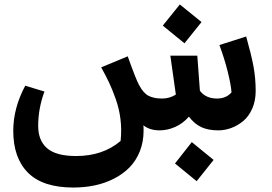

<svg xmlns="http://www.w3.org/2000/svg" viewBox="-20 -590 1230 869"><path d="M892.1 -490.2 814.9 -394 716.8 -474.1 793.9 -569.8ZM1094.2 -424.8Q1116.7 -345.2 1127 -291.3Q1137.2 -237.3 1137.2 -178.2Q1137.2 -133.8 1121.6 -98.4Q1106 -63 1080.8 -42.2Q1055.7 -21.5 1026.6 -10.7Q997.6 0 967.8 0Q922.4 0 891.1 -14.6Q859.9 -29.3 835 -62Q808.1 -31.2 773.2 -15.6Q738.3 0 702.1 0Q657.7 0 628.9 -22.9Q629.9 -16.1 629.9 1Q629.9 52.2 612.8 95Q595.7 137.7 566.2 167.7Q536.6 197.8 496.1 218.5Q455.6 239.3 409.2 249Q362.8 258.8 312 258.8Q173.8 258.8 106.9 191.9Q40 125 40 2Q40 -100.6 94.2 -202.1L181.2 -175.8Q152.8 -98.6 152.8 -20Q152.8 46.4 193.6 81.3Q234.4 116.2 324.2 116.2Q445.8 116.2 525.9 47.9Q531.2 -1.5 525.4 -49.8Q519.5 -98.1 503.4 -143.1Q487.3 -188 473.1 -217.5Q459 -247.1 438 -285.2L558.1 -335Q594.7 -232.4 608.9 -206.1Q628.9 -168 653.1 -156Q677.2 -144 712.9 -144Q748.5 -144 775.9 -162.1L751 -337.9H873L884.8 -179.2Q911.6 -144 961.9 -144Q1003.9 -144 1027.8 -171.9Q1025.4 -206.5 1010.5 -266.1Q995.6 -325.7 973.1 -386.2ZM772 149.9 848.1 53.2 946.8 133.8 870.1 230Z"/></svg>

Font: FiraGO SemiBold
Style: Italic
Weight: 600
Italic angle: -8°
Designer: bBox Type GmbH
Foundry: bBox Type GmbH
Version: Version 1.001;PS 001.001;hotconv 1.0.88;makeotf.lib2.5.64775